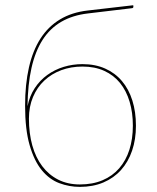

<svg xmlns="http://www.w3.org/2000/svg" viewBox="-20 -724 612 750"><path d="M292 -3.5Q342 -3.5 380.8 -20Q419.5 -36.5 445.8 -66.8Q472 -97 485.5 -139.2Q499 -181.5 499 -233Q499 -284.5 486.2 -327Q473.5 -369.5 448.8 -400Q424 -430.5 387.2 -447.2Q350.5 -464 302 -464Q257.5 -464 219.2 -449.8Q181 -435.5 153 -409.2Q125 -383 109 -345.2Q93 -307.5 93 -260.5Q93 -203 106.2 -155.8Q119.5 -108.5 145 -74.8Q170.5 -41 207.5 -22.2Q244.5 -3.5 292 -3.5ZM323.5 -671.5Q263.5 -664.5 219.2 -638.8Q175 -613 146.2 -568Q117.5 -523 103 -458.5Q88.5 -394 87.5 -309Q95.5 -349 115.8 -379.8Q136 -410.5 164.8 -431.2Q193.5 -452 228.8 -462.8Q264 -473.5 302 -473.5Q352 -473.5 390.8 -456.2Q429.5 -439 456.2 -407.5Q483 -376 497 -331.5Q511 -287 511 -233Q511 -179.5 496 -135.5Q481 -91.5 452.8 -60Q424.5 -28.5 383.8 -11.2Q343 6 292 6Q250.5 6 211.8 -8.5Q173 -23 143.2 -59.2Q113.5 -95.5 95.8 -156.8Q78 -218 78 -311Q78 -394.5 93 -460.5Q108 -526.5 138.2 -573.5Q168.5 -620.5 214.5 -648.2Q260.5 -676 323 -683L500.5 -703.5L501 -699Q501.5 -692.5 495.5 -692Z"/></svg>

Font: Lato 2
Style: Regular
Weight: 100
Designer: Lukasz Dziedzic with Adam Twardoch and Botio Nikoltchev
Foundry: tyPoland Lukasz Dziedzic
Version: Version 2.015; 2015-08-06; http://www.latofonts.com/